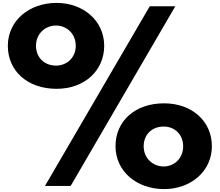

<svg xmlns="http://www.w3.org/2000/svg" viewBox="-20 -1281 1514 1323"><path d="M34 -965C34 -794 167 -669 370 -669C562 -669 698 -794 698 -965C698 -1139 553 -1261 370 -1261C181 -1261 34 -1139 34 -965ZM1188 -1238H1012L290 0H467ZM228 -966C228 -1047 290 -1105 366 -1105C441 -1105 502 -1047 502 -966C502 -885 442 -829 366 -829C285 -829 228 -885 228 -966ZM776 -274C776 -100 922 22 1111 22C1294 22 1440 -100 1440 -274C1440 -445 1303 -569 1111 -569C908 -569 776 -445 776 -274ZM970 -273C970 -354 1027 -409 1108 -409C1184 -409 1242 -354 1242 -273C1242 -192 1183 -134 1108 -134C1032 -134 970 -192 970 -273Z"/></svg>

Font: Poland Can Into
Style: BigWritings
Weight: 700
Foundry: Cannot Into Space Fonts
Version: Version 0.92